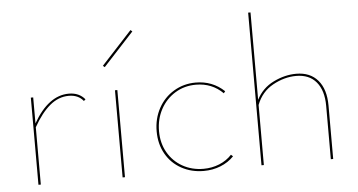

<svg xmlns="http://www.w3.org/2000/svg" viewBox="-50 -799 1663 891"><g transform="rotate(-5 781.5 -354.0)"><path d="M347 -376 339 -369Q315 -399 271 -399Q223 -399 182.5 -365Q142 -331 106 -267V0H95V-406H106V-285Q177 -409 272 -409Q320 -409 347 -376Z M487 -406H498V0H487ZM441 -524 583 -678 591 -671 449 -517Z M663 -199Q663 -258 689 -306Q715 -354 761 -381.5Q807 -409 863 -409Q941 -409 996 -357L989 -348Q938 -399 863 -399Q809 -399 766 -372.5Q723 -346 698.5 -300.5Q674 -255 674 -199Q674 -143 699 -99.5Q724 -56 767.5 -31.5Q811 -7 865 -7Q904 -7 938.5 -21Q973 -35 997 -61L1006 -53Q980 -26 943.5 -11.5Q907 3 865 3Q808 3 761.5 -22.5Q715 -48 689 -94Q663 -140 663 -199Z M1468 -249V0H1457V-249Q1457 -320 1424 -359.5Q1391 -399 1330 -399Q1275 -399 1221.5 -369.5Q1168 -340 1145 -280V0H1134V-711H1145V-304Q1172 -357 1225 -383Q1278 -409 1331 -409Q1396 -409 1432 -367Q1468 -325 1468 -249Z"/></g></svg>

Font: Ysabeau Hairline
Style: Regular
Weight: 100
Designer: Christian Thalmann (Catharsis Fonts)
Version: Version 0.003